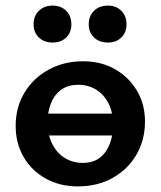

<svg xmlns="http://www.w3.org/2000/svg" viewBox="-20 -653 574 686"><path d="M258 13Q194 13 143.5 -15Q93 -43 64.5 -92Q36 -141 36 -203Q36 -270 67.5 -322Q99 -374 153.5 -404Q208 -434 277 -434Q341 -434 390.5 -406Q440 -378 469 -329.5Q498 -281 498 -219Q498 -152 467 -99.5Q436 -47 382 -17Q328 13 258 13ZM275 -71Q314 -71 338 -90.5Q362 -110 373 -141Q384 -172 384 -206Q384 -252 367.5 -284Q351 -316 323 -333Q295 -350 260 -350Q222 -350 197.5 -331.5Q173 -313 161.5 -282.5Q150 -252 150 -217Q150 -171 167 -138Q184 -105 212.5 -88Q241 -71 275 -71ZM124 -169V-247H409V-169ZM168 -501Q138 -501 119 -519Q100 -537 100 -566Q100 -596 119 -614.5Q138 -633 168 -633Q198 -633 216.5 -614.5Q235 -596 235 -566Q235 -537 216.5 -519Q198 -501 168 -501ZM366 -501Q335 -501 316 -519Q297 -537 297 -566Q297 -596 316 -614.5Q335 -633 366 -633Q395 -633 413.5 -614.5Q432 -596 432 -566Q432 -537 413.5 -519Q395 -501 366 -501Z"/></svg>

Font: Ysabeau Office
Style: Bold
Weight: 700
Designer: Christian Thalmann (Catharsis Fonts)
Version: Version 2.001;gftools[0.9.30]; featfreeze: tnum,lnum,ss02